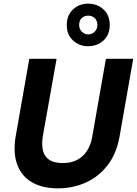

<svg xmlns="http://www.w3.org/2000/svg" viewBox="-20 -1023 752 1055"><path d="M298 12Q213 12 155.5 -21.5Q98 -55 74.5 -119Q51 -183 66 -273L141 -700H291L215 -273Q208 -227 216.5 -194Q225 -161 252 -144Q279 -127 325 -127Q369 -127 402 -143.5Q435 -160 457 -192.5Q479 -225 487 -273L562 -700H712L637 -273Q620 -177 570 -113.5Q520 -50 449.5 -19Q379 12 298 12ZM464 -769Q416 -769 381.5 -800.5Q347 -832 347 -886Q347 -940 381.5 -971.5Q416 -1003 464 -1003Q514 -1003 548.5 -971.5Q583 -940 583 -886Q583 -832 548.5 -800.5Q514 -769 464 -769ZM465 -834Q485 -834 500 -848.5Q515 -863 515 -886Q515 -910 500.5 -923.5Q486 -937 465 -937Q444 -937 429.5 -924Q415 -911 415 -886Q415 -863 430 -848.5Q445 -834 465 -834Z"/></svg>

Font: DM Sans Black
Style: Italic
Weight: 900
Italic angle: -10°
Designer: Colophon Foundry, Jonny Pinhorn
Foundry: Colophon Foundry
Version: Version 4.004;gftools[0.9.30]